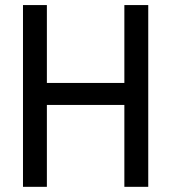

<svg xmlns="http://www.w3.org/2000/svg" viewBox="-20 -720 669 750"><path d="M559.1 9.8H465.8V-310.1H163.1V9.8H69.8V-700.2H163.1V-396H465.8V-700.2H559.1Z"/></svg>

Font: D-DIN-PRO Medium
Style: Regular
Weight: 500
Designer: datto
Foundry: CyberFei
Version: Version 1.000;hotconv 1.0.109;makeotfexe 2.5.65596